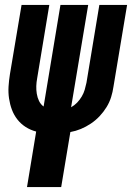

<svg xmlns="http://www.w3.org/2000/svg" viewBox="-20 -540 540 775"><path d="M89 215 126 -9Q103 -15 83.5 -27.5Q64 -40 50 -58Q36 -76 28 -97.5Q20 -119 16.5 -142.5Q13 -166 14.5 -190.5Q16 -215 20 -240L67 -520H179L130 -224Q127 -208 126.5 -192.5Q126 -177 128.5 -161.5Q131 -146 137.5 -132.5Q144 -119 156 -110L224 -520H336L267 -107Q281 -115 291.5 -126Q302 -137 310 -150.5Q318 -164 322 -178Q326 -192 329 -206L381 -520H493L438 -190Q435 -169 428.5 -148Q422 -127 410 -107.5Q398 -88 382 -71Q366 -54 346.5 -41Q327 -28 306.5 -19.5Q286 -11 264 -7L227 215Z"/></svg>

Font: Iosevka SS18 Heavy
Style: Italic
Weight: 900
Italic angle: -9°
Monospace: yes
Designer: Belleve Invis
Foundry: Belleve Invis
Version: Version 25.1.1; ttfautohint (v1.8.4)